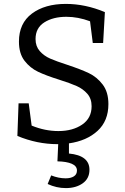

<svg xmlns="http://www.w3.org/2000/svg" viewBox="-20 -728 640 983"><path d="M333 6V58Q438 68 438 141Q438 186 403.5 210.5Q369 235 317 235Q269 235 224 214L242 170Q280 185 316 185Q342 185 358 175Q374 165 374 145Q374 122 347.5 110.5Q321 99 274 98L278 10H274Q170 10 69 -32L75 -199H127L142 -85Q210 -57 279 -57Q352 -57 400.5 -90Q449 -123 449 -184Q449 -223 427 -248Q405 -273 372.5 -287.5Q340 -302 283 -320Q216 -341 175 -360.5Q134 -380 105.5 -417Q77 -454 77 -515Q77 -609 143.5 -658.5Q210 -708 317 -708Q417 -708 517 -666L508 -508H455L441 -619Q380 -642 320 -642Q252 -642 207 -613.5Q162 -585 162 -528Q162 -491 183.5 -466.5Q205 -442 237 -428Q269 -414 325 -396Q394 -373 435 -353.5Q476 -334 505.5 -295.5Q535 -257 535 -195Q535 -109 479.5 -58Q424 -7 333 6Z"/></svg>

Font: Bitter Pro
Style: Regular
Weight: 400
Designer: Sol Matas, and Bitter project Authors
Foundry: Sol Matas
Version: Version 1.010